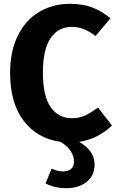

<svg xmlns="http://www.w3.org/2000/svg" viewBox="-20 -730 615 1007"><path d="M476 133Q476 191 434.5 224Q393 257 327 257Q267 257 219 232L251 154Q279 169 311 169Q339 169 353.5 155.5Q368 142 368 118Q368 58 298 14Q175 -3 104 -96.5Q33 -190 33 -348Q33 -461 73.5 -543Q114 -625 185.5 -667.5Q257 -710 348 -710Q413 -710 463.5 -691Q514 -672 559 -634L481 -541Q450 -565 420 -577Q390 -589 356 -589Q286 -589 245.5 -530Q205 -471 205 -348Q205 -227 245.5 -168.5Q286 -110 358 -110Q396 -110 427 -124.5Q458 -139 494 -166L567 -72Q535 -40 491.5 -17Q448 6 395 14Q476 60 476 133Z"/></svg>

Font: FiraGOUPP
Style: Bold
Weight: 700
Designer: bBox Type
Foundry: bBox Type GmbH
Version: Version 1.001